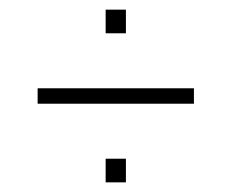

<svg xmlns="http://www.w3.org/2000/svg" viewBox="-20 -452 479 398"><path d="M58 -237V-269H382V-237ZM199 -74V-123H241V-74ZM199 -383V-432H241V-383Z"/></svg>

Font: Saira UltraCondensed Thin
Style: Regular
Weight: 250
Width: 1
Designer: Hector Gatti with collaboration of the Omnibus-Type team
Foundry: Omnibus-Type
Version: Version 1.101